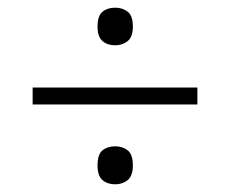

<svg xmlns="http://www.w3.org/2000/svg" viewBox="-20 -607 599 500"><path d="M280 -489Q260 -489 247 -500Q234 -511 234 -538Q234 -566 247 -576.5Q260 -587 280 -587Q299 -587 312.5 -576.5Q326 -566 326 -538Q326 -511 312.5 -500Q299 -489 280 -489ZM65 -379H494V-335H65ZM280 -127Q260 -127 247 -138Q234 -149 234 -176Q234 -205 247 -215.5Q260 -226 280 -226Q299 -226 312.5 -215.5Q326 -205 326 -176Q326 -149 312.5 -138Q299 -127 280 -127Z"/></svg>

Font: Noto Serif Sinhala Light
Style: Regular
Weight: 300
Designer: Jelle Bosma - Monotype Design Team
Foundry: Monotype Imaging Inc.
Version: Version 2.007; ttfautohint (v1.8.4.7-5d5b)